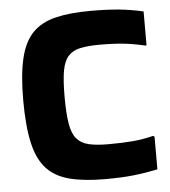

<svg xmlns="http://www.w3.org/2000/svg" viewBox="-49 -696 655 740"><g transform="rotate(-5 278.5 -325.5)"><path d="M532 -146V-20Q484 -10 438 -5Q392 0 329 0Q248 0 192.5 -14Q137 -28 103.5 -63.5Q70 -99 55 -164Q40 -229 40 -331Q40 -429 55 -492Q70 -555 103.5 -589.5Q137 -624 192.5 -637.5Q248 -651 329 -651Q392 -651 438 -646.5Q484 -642 532 -631V-501L529 -499Q487 -509 448 -513.5Q409 -518 352 -518Q306 -518 276.5 -511.5Q247 -505 230 -486Q213 -467 206.5 -430Q200 -393 200 -331Q200 -266 206.5 -226.5Q213 -187 230 -167Q247 -147 276.5 -140Q306 -133 352 -133Q408 -133 447.5 -136.5Q487 -140 527 -150Z"/></g></svg>

Font: Bakbak One
Style: Regular
Weight: 400
Designer: Saumya Kishore and Sanchit Sawaria
Foundry: A Good Feeling
Version: Version 1.003; ttfautohint (v1.8.3)